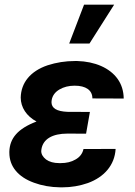

<svg xmlns="http://www.w3.org/2000/svg" viewBox="-20 -802 584 832"><path d="M279.8 -613.3H367.7L474.6 -781.7H344.2ZM20.5 -145.5C20.5 -144 20.5 -142.1 20.5 -140.6C20.5 -110.4 29.8 -84.5 47.9 -62.5C65.9 -40.5 92.3 -22.9 127 -10.3C161.1 2.4 199.2 9.3 241.2 9.8C244.1 9.8 247.1 9.8 250 9.8C289.1 9.8 325.7 3.4 360.8 -8.8C430.7 -34.2 477.1 -85.9 481 -156.7L341.8 -156.2C337.4 -136.2 325.7 -121.1 307.1 -110.8C289.1 -100.1 267.6 -95.2 243.2 -95.2C241.2 -95.2 239.3 -95.2 236.8 -95.2C212.9 -95.2 193.8 -100.6 179.7 -110.8C166 -121.6 158.7 -133.8 158.7 -147.5C158.7 -150.4 159.2 -153.3 159.7 -156.2C167 -199.2 206.5 -223.1 272.5 -223.1L353 -222.7L369.6 -316.9L272 -317.4C226.1 -319.3 203.1 -333 203.1 -359.4C203.1 -362.3 203.6 -365.7 204.1 -369.1C207.5 -387.7 218.3 -402.8 237.3 -414.1C256.3 -425.3 278.3 -430.7 303.7 -430.7C352.1 -430.7 380.4 -411.1 380.4 -375.5L516.1 -375C515.6 -407.7 506.8 -436 489.7 -460C455.6 -507.8 391.1 -535.6 314.5 -537.6C311 -537.6 308.1 -537.6 305.2 -537.6C263.2 -537.6 223.6 -531.2 186 -519C111.8 -493.7 71.3 -443.8 69.8 -379.4C69.8 -336.9 94.7 -298.8 138.2 -275.4C56.2 -244.1 22.5 -202.6 20.5 -145.5Z"/></svg>

Font: Roboto
Style: Bold Italic
Weight: 700
Italic angle: -12°
Designer: Google
Version: Version 2.137; 2017